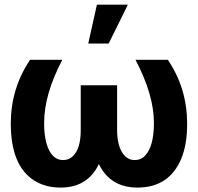

<svg xmlns="http://www.w3.org/2000/svg" viewBox="-20 -806 861 835"><path d="M110.8 -545.9H251Q171.9 -395.5 171.9 -271.5Q171.9 -195.3 193.6 -152.6Q215.3 -109.9 254.4 -109.9Q290 -109.9 310.8 -144.3Q331.5 -178.7 331.1 -242.2V-435.1H441.4V-256.8Q441.9 -176.8 419.9 -116.2Q374 9.8 243.7 9.8Q176.8 9.8 127.9 -21.5Q26.4 -86.4 26.9 -271Q27.8 -422.9 110.8 -545.9ZM569.3 -545.9H710Q793 -422.9 793.9 -271Q794.4 -178.2 768.1 -115.2Q715.3 9.8 577.1 9.8Q481 9.8 429.9 -59.1Q378.9 -127.9 378.9 -256.8V-435.1H489.3V-242.2Q489.3 -179.2 510.3 -144.5Q531.2 -109.9 565.9 -109.9Q593.3 -109.9 611.3 -129.4Q649.4 -169.9 649.4 -271.5Q649.4 -393.6 569.3 -545.9ZM452.6 -616.7H363.8L401.4 -785.6H536.1Z"/></svg>

Font: Inter Tight Stencil
Style: Bold
Weight: 700
Designer: Rasmus Andersson
Foundry: rsms
Version: Version 3.004;Glyphs 3.1.2 (3151)